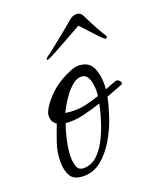

<svg xmlns="http://www.w3.org/2000/svg" viewBox="-111 -618 565 696"><g transform="rotate(-20 171.5 -270.5)"><path d="M93 10Q56 10 43 -11.5Q30 -33 30 -67Q30 -103 41 -136Q52 -169 65 -202Q58 -207 52.5 -215Q47 -223 47 -238Q47 -255 67 -281.5Q87 -308 112 -328Q123 -337 141 -347.5Q159 -358 178 -365.5Q197 -373 209 -373Q251 -373 265 -339Q279 -305 275 -258Q279 -260 289.5 -264Q300 -268 310 -271.5Q320 -275 322 -275Q327 -275 332 -270Q337 -265 337 -260Q337 -257 334 -255L271 -231Q265 -200 251.5 -159Q238 -118 215.5 -79.5Q193 -41 162.5 -15.5Q132 10 93 10ZM141 -225Q166 -225 189 -230.5Q212 -236 239 -245Q240 -250 240.5 -256Q241 -262 241 -267Q241 -279 238.5 -294Q236 -309 228.5 -320.5Q221 -332 206 -332Q189 -332 173 -319Q157 -306 143.5 -288Q130 -270 120.5 -253Q111 -236 107 -228Q125 -225 141 -225ZM102 -17Q130 -17 151.5 -35.5Q173 -54 189 -84Q205 -114 216.5 -149Q228 -184 235 -218Q205 -208 166.5 -198.5Q128 -189 96 -193Q86 -166 78.5 -132Q71 -98 71 -69Q71 -53 76.5 -35Q82 -17 102 -17ZM112 -431Q112 -431 111 -431.5Q110 -432 110 -433Q112 -438 118.5 -443Q125 -448 129 -450Q141 -460 161.5 -476Q182 -492 202.5 -509Q223 -526 235 -536Q250 -551 267 -551Q283 -551 290 -536Q295 -526 303.5 -509Q312 -492 321 -476Q330 -460 336 -450Q338 -448 341 -443Q344 -438 342 -433Q340 -431 338 -431Q333 -431 317.5 -447Q302 -463 285.5 -481.5Q269 -500 260 -509Q233 -494 201 -476Q169 -458 144 -444.5Q119 -431 112 -431Z"/></g></svg>

Font: Moon Dance
Style: Regular
Weight: 400
Designer: Robert E. Leuschke
Foundry: Robert E. Leuschke
Version: Version 1.010; ttfautohint (v1.8.3)